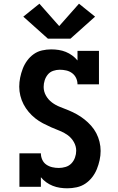

<svg xmlns="http://www.w3.org/2000/svg" viewBox="-20 -1010 640 1038"><path d="M344 8Q324 8 304 5Q284 2 265 -5.5Q246 -13 229.5 -25Q213 -37 201 -52V0H85V-181H201Q201 -163 208.5 -146.5Q216 -130 230.5 -120Q245 -110 262.5 -106Q280 -102 298 -102Q316 -102 334.5 -107.5Q353 -113 366 -126.5Q379 -140 385.5 -158.5Q392 -177 392 -195Q392 -220 379 -242.5Q366 -265 346 -279.5Q326 -294 302.5 -303Q279 -312 256.5 -322Q234 -332 212 -343.5Q190 -355 170.5 -370.5Q151 -386 135 -405Q119 -424 107.5 -446Q96 -468 90 -492.5Q84 -517 84 -541Q84 -566 89 -590.5Q94 -615 103 -638.5Q112 -662 127 -682.5Q142 -703 162.5 -717.5Q183 -732 207.5 -737.5Q232 -743 257 -743Q277 -743 297 -740Q317 -737 335.5 -729.5Q354 -722 370.5 -710Q387 -698 399 -683V-735H515V-554H399Q399 -572 391.5 -588Q384 -604 370 -614.5Q356 -625 338.5 -629Q321 -633 303 -633Q285 -633 267.5 -627Q250 -621 238.5 -607Q227 -593 221.5 -575.5Q216 -558 216 -540Q216 -515 228.5 -493Q241 -471 261 -456Q281 -441 304.5 -432Q328 -423 351 -413.5Q374 -404 395.5 -392Q417 -380 436.5 -364.5Q456 -349 472.5 -330.5Q489 -312 500.5 -290Q512 -268 518 -243.5Q524 -219 524 -194Q524 -169 518.5 -144Q513 -119 503.5 -95.5Q494 -72 478 -51.5Q462 -31 441 -17Q420 -3 394.5 2.5Q369 8 344 8ZM239 -801 220 -818 106 -920 193 -990 300 -869 407 -990 494 -920 361 -801Z"/></svg>

Font: Iosevka Curly Slab XBdEx
Style: Regular
Weight: 800
Width: 7
Monospace: yes
Designer: Belleve Invis
Foundry: Belleve Invis
Version: Version 11.0.0; ttfautohint (v1.8.3)